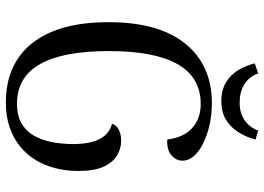

<svg xmlns="http://www.w3.org/2000/svg" viewBox="-146 -764 922 671"><g transform="rotate(90 315.5 -428.0)"><path d="M338 13Q203 13 130 -79.5Q57 -172 57 -346Q57 -521 132 -614Q207 -707 341 -707Q380 -707 415.5 -699Q451 -691 479.5 -677Q508 -663 524.5 -644.5Q541 -626 541 -604Q541 -582 522 -565.5Q503 -549 467 -551Q460 -609 426.5 -638.5Q393 -668 343 -668Q250 -668 204 -587.5Q158 -507 158 -347Q158 -187 203.5 -106.5Q249 -26 342 -26Q388 -26 416 -45Q444 -64 458.5 -94.5Q473 -125 478 -159Q483 -193 483 -221Q483 -258 476 -286Q469 -314 453.5 -332.5Q438 -351 412 -358Q417 -374 433.5 -382Q450 -390 471 -390Q499 -390 523.5 -375Q548 -360 562.5 -327.5Q577 -295 577 -240Q577 -199 567.5 -161Q558 -123 539 -91.5Q520 -60 491 -36.5Q462 -13 424 0Q386 13 338 13ZM467 -860Q459 -827 441.5 -799.5Q424 -772 397.5 -756Q371 -740 333 -740Q294 -740 267 -756.5Q240 -773 224 -800Q208 -827 201 -857Q210 -860 219 -863Q228 -866 236 -869Q248 -836 275 -820Q302 -804 338 -804Q375 -804 400 -821.5Q425 -839 436 -869Q444 -866 451.5 -864Q459 -862 467 -860Z"/></g></svg>

Font: Arima Medium
Style: Regular
Weight: 500
Designer: Joana Correia and Natanael Gama
Foundry: NDISCOVER
Version: Version 1.101;gftools[0.9.23]